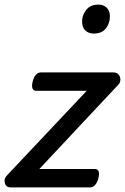

<svg xmlns="http://www.w3.org/2000/svg" viewBox="-28 -815 544 835"><path d="M19 0Q-2 0 -7 -19.5Q-12 -39 4 -54L349 -420H130Q118 -420 113.5 -430Q109 -440 114 -460Q119 -480 128.5 -490Q138 -500 149 -500H465Q481 -500 488.5 -490Q496 -480 495.5 -467.5Q495 -455 486 -446L143 -80H385Q396 -80 400.5 -70.5Q405 -61 400 -40Q395 -21 385.5 -10.5Q376 0 364 0ZM379 -669Q358 -669 343.5 -682Q329 -695 329 -722Q329 -749 347 -772Q365 -795 400 -795Q421 -795 435.5 -782Q450 -769 450 -743Q450 -715 433 -692Q416 -669 379 -669Z"/></svg>

Font: Playwrite TZ
Style: Regular
Weight: 400
Designer: Veronika Burian, José Scaglione
Foundry: TypeTogether
Version: Version 1.002